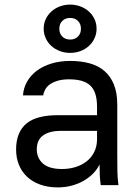

<svg xmlns="http://www.w3.org/2000/svg" viewBox="-20 -805 605 835"><path d="M231 10Q188 10 154 -2.5Q120 -15 97 -37Q74 -59 62 -89Q50 -119 50 -155Q50 -194 62 -222.5Q74 -251 96.5 -269Q119 -287 153 -295.5Q187 -304 230 -304H402V-340Q402 -374 394.5 -397Q387 -420 371.5 -434Q356 -448 333 -454Q310 -460 280 -460Q252 -460 231.5 -454Q211 -448 197.5 -438.5Q184 -429 177 -416.5Q170 -404 168 -390H80Q82 -422 97.5 -449.5Q113 -477 139.5 -497Q166 -517 203 -528.5Q240 -540 285 -540Q332 -540 370 -529.5Q408 -519 434.5 -496Q461 -473 475.5 -437Q490 -401 490 -350V-135Q490 -93 490.5 -61.5Q491 -30 495 0H418Q415 -23 414 -43.5Q413 -64 413 -90Q403 -69 385.5 -51Q368 -33 345 -19.5Q322 -6 293 2Q264 10 231 10ZM250 -70Q281 -70 308.5 -78.5Q336 -87 357 -103.5Q378 -120 390 -144.5Q402 -169 402 -200V-236H245Q196 -236 168 -216.5Q140 -197 140 -155Q140 -118 166.5 -94Q193 -70 250 -70ZM285 -575Q261 -575 240 -583Q219 -591 203.5 -605Q188 -619 179 -638.5Q170 -658 170 -680Q170 -703 179 -722Q188 -741 203.5 -755Q219 -769 240 -777Q261 -785 285 -785Q309 -785 330 -777Q351 -769 366.5 -755Q382 -741 391 -722Q400 -703 400 -680Q400 -658 391 -638.5Q382 -619 366.5 -605Q351 -591 330 -583Q309 -575 285 -575ZM285 -633Q306 -633 319 -646Q332 -659 332 -680Q332 -701 319 -714Q306 -727 285 -727Q264 -727 251 -714Q238 -701 238 -680Q238 -659 251 -646Q264 -633 285 -633Z"/></svg>

Font: Golos Text VF
Style: Regular
Weight: 400
Designer: A.Korolkova, Vitaly Kuzmin
Foundry: ParaType Ltd
Version: Version 2.003